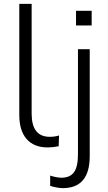

<svg xmlns="http://www.w3.org/2000/svg" viewBox="-20 -756 562 995"><path d="M80 0ZM227 8Q156 8 118 -35.5Q80 -79 80 -160V-736H144V-167Q144 -47 238 -47Q264 -47 286 -54L284 2Q253 8 227 8ZM374 -624V-700H455V-624ZM305 219Q293 219 273 215.5Q253 212 240 207V154Q252 158 268.5 161.5Q285 165 298 165Q343 165 363.5 136.5Q384 108 384 45V-501H445V53Q445 219 305 219Z"/></svg>

Font: Winston Light
Style: Regular
Weight: 300
Designer: Original fonts by Vernon Adams / Changes by Cristiano Sobral
Foundry: Original fonts by Vernon Adams / Changes by Cristiano Sobral
Version: Version 2.503;July 17, 2020;FontCreator 13.0.0.2655 64-bit